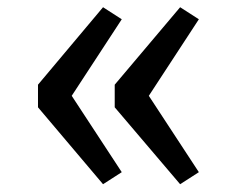

<svg xmlns="http://www.w3.org/2000/svg" viewBox="-20 -552 640 518"><path d="M308.5 -87.5 258 -55 82.5 -262.5V-323.5L258 -532.5L308.5 -500L173.5 -293.5ZM516.5 -87.5 466 -55 289.5 -262.5V-323.5L466 -532.5L516.5 -500L381.5 -293.5Z"/></svg>

Font: Fast_Mono
Style: Regular
Weight: 400
Monospace: yes
Designer: Carrois Corporate, Edenspiekermann AG, Nikita Prokopov
Foundry: Carrois Corporate, Edenspiekermann AG, Nikita Prokopov
Version: Version 5.002